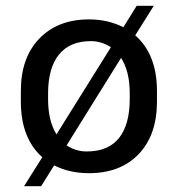

<svg xmlns="http://www.w3.org/2000/svg" viewBox="-20 -588 614 663"><path d="M447 -466Q522 -400 522 -274V-237Q522 -122 459 -56Q396 10 287 10Q220 10 167 -17L122 55H63L126 -45Q52 -111 52 -237V-274Q52 -389 116 -455Q180 -521 287 -521Q353 -521 406 -494L452 -568H511ZM146 -265V-246Q146 -171 175 -124L363 -425Q330 -446 294 -446Q221 -446 183.5 -399.5Q146 -353 146 -265ZM210 -86Q242 -65 279 -65Q354 -65 391 -111.5Q428 -158 428 -246V-265Q428 -342 398 -388Z"/></svg>

Font: Chivo
Style: Regular
Weight: 400
Designer: Hector Gatti
Foundry: Omnibus-Type
Version: Version 1.003